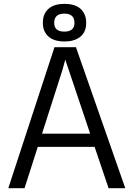

<svg xmlns="http://www.w3.org/2000/svg" viewBox="-20 -997 706 1017"><path d="M268.6 -747.1H382.3L643.6 0H555.2L481 -219.2H180.2L109.9 0H23.9ZM457.5 -289.1 325.7 -681.2 310.5 -625.5 202.6 -289.1ZM321.8 -777.3Q242.2 -777.3 216.3 -830.6Q207 -849.1 207 -876.2Q207 -903.3 216.1 -922.4Q225.1 -941.4 240.7 -953.6Q270 -976.6 321.8 -976.6Q401.9 -976.6 427.2 -922.4Q436.5 -903.3 436.5 -876.2Q436.5 -849.1 427.5 -830.6Q418.5 -812 402.8 -800.3Q372.1 -777.3 321.8 -777.3ZM267.1 -876Q267.1 -829.6 320.8 -829.6Q374.5 -829.6 374.5 -876Q374.5 -924.8 320.8 -924.8Q267.1 -924.8 267.1 -876Z"/></svg>

Font: Armata
Style: Regular
Weight: 400
Designer: Viktoriya Grabowska
Foundry: Viktoriya Grabowska
Version: Version 1.002